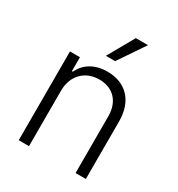

<svg xmlns="http://www.w3.org/2000/svg" viewBox="-184 -902 948 1022"><g transform="rotate(30 290.0 -391.0)"><path d="M146.7 -340.9C146.7 -436.1 209.2 -494.7 295.1 -494.7C378.9 -494.7 432.9 -438.6 432.9 -349.4V0H496.1V-353.3C496.1 -482.6 421.2 -552.6 311.1 -552.6C231.2 -552.6 176.1 -515.6 150.6 -459.9H144.9V-545.5H83.5V0H146.7ZM260.7 -621.1H317.5L426.5 -782.3H351.6Z"/></g></svg>

Font: Karasuma Gothic
Style: Light
Weight: 300
Designer: Rasmus Andersson / Ryoko Nishizuka
Foundry: rsms
Version: Version 1.00